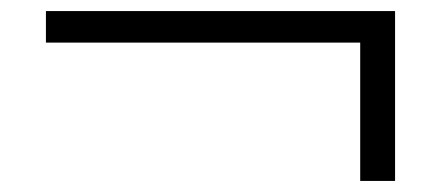

<svg xmlns="http://www.w3.org/2000/svg" viewBox="-20 -444 806 347"><path d="M63 -424H694V-117H631V-367H63Z"/></svg>

Font: Encode Sans Narrow
Style: Light
Weight: 300
Designer: Pablo Impallari, Andres Torresi
Foundry: Pablo Impallari, Andres Torresi
Version: Version 1.000; ttfautohint (v1.00) -l 8 -r 50 -G 200 -x 14 -